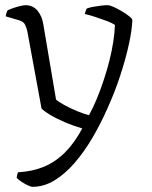

<svg xmlns="http://www.w3.org/2000/svg" viewBox="-20 -520 587 740"><path d="M106 200Q99 200 86.5 194Q74 188 62 180Q50 172 44 165Q46 155 47 151Q48 147 50 144Q105 141 149.5 122.5Q194 104 230.5 67.5Q267 31 297 -25Q265 -34 232 -48Q199 -62 174 -77Q149 -92 140 -102L86 -396Q83 -411 77 -424Q71 -437 53 -442L2 -457Q3 -465 5.5 -472Q8 -479 9 -480Q19 -485 32.5 -489.5Q46 -494 59 -497Q72 -500 78 -500Q107 -500 124.5 -479Q142 -458 147 -426L196 -136Q205 -128 227.5 -115.5Q250 -103 276.5 -92Q303 -81 323 -76Q339 -105 353 -139Q367 -173 379.5 -210.5Q392 -248 401.5 -285.5Q411 -323 416.5 -358.5Q422 -394 423 -424Q413 -431 392 -439Q371 -447 348 -454.5Q325 -462 307 -466Q308 -472 310 -477.5Q312 -483 314 -487Q324 -491 338 -493.5Q352 -496 367.5 -498Q383 -500 395 -500Q403 -500 418.5 -493Q434 -486 450.5 -476Q467 -466 478.5 -457Q490 -448 490 -443Q489 -406 477 -350.5Q465 -295 444 -230.5Q423 -166 394 -102Q368 -43 336 11.5Q304 66 267 108.5Q230 151 189.5 175.5Q149 200 106 200Z"/></svg>

Font: Texturina Medium 12pt Thin
Style: Regular
Weight: 250
Version: Version 1.002